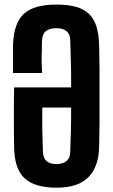

<svg xmlns="http://www.w3.org/2000/svg" viewBox="-20 -829 503 858"><path d="M232.4 9.8C298.8 9.8 346.7 -6.8 377 -39.1C407.2 -71.3 421.9 -116.2 422.9 -172.9C423.8 -205.1 423.8 -241.2 424.8 -280.3V-399.4V-518.6C423.8 -557.6 423.8 -593.8 422.9 -626C421.9 -691.4 407.2 -738.3 377.9 -766.6C349.6 -794.9 300.8 -808.6 232.4 -808.6C165 -808.6 116.2 -794.9 85.9 -766.6C55.7 -738.3 40 -691.4 38.1 -626V-578.1V-565.4V-502.9H168C167 -517.6 167 -534.2 166 -551.8C166 -570.3 166 -587.9 167 -604.5C167 -621.1 167 -636.7 168 -649.4C168.9 -667 173.8 -680.7 184.6 -689.5C195.3 -698.2 211.9 -703.1 232.4 -703.1C252 -703.1 266.6 -698.2 277.3 -689.5C288.1 -680.7 293.9 -667 293.9 -649.4C294.9 -617.2 295.9 -583 296.9 -546.9C297.9 -510.7 297.9 -474.6 297.9 -438.5H43C42 -386.7 42 -340.8 42 -300.8C42 -260.7 42 -217.8 43 -173.8C43.9 -108.4 58.6 -61.5 88.9 -33.2C119.1 -4.9 167 9.8 232.4 9.8ZM232.4 -95.7C212.9 -95.7 198.2 -100.6 187.5 -109.4C177.7 -118.2 172.9 -131.8 171.9 -150.4C170.9 -171.9 170.9 -193.4 169.9 -214.8C168.9 -236.3 168.9 -257.8 168.9 -280.3V-348.6H297.9C297.9 -314.5 297.9 -280.3 296.9 -247.1C295.9 -213.9 294.9 -181.6 293.9 -150.4C293.9 -131.8 288.1 -118.2 277.3 -109.4C266.6 -100.6 252 -95.7 232.4 -95.7Z"/></svg>

Font: Yellow Ladder Regular
Style: Regular
Weight: 400
Designer: Zima Creative
Version: Version 2.002